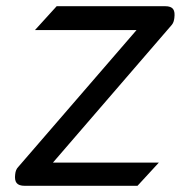

<svg xmlns="http://www.w3.org/2000/svg" viewBox="-20 -600 584 620"><path d="M29 -37C26 -12 34 0 60 0H424L493 -75H151L535 -520C540 -526 542 -534 543 -542C546 -567 540 -580 513 -580H163L93 -503H421L39 -61C33 -55 30 -47 29 -37Z"/></svg>

Font: Charger
Style: BdIt
Weight: 400
Designer: Jasper
Foundry: Cannot Into Space Fonts
Version: Version 0.98